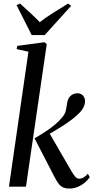

<svg xmlns="http://www.w3.org/2000/svg" viewBox="-20 -1054 529 1084"><path d="M30.5 0 140.5 -762 74 -777 77.5 -795 230.5 -815.5 244 -805 126.5 0ZM370 10.5Q352 10.5 337.8 4.8Q323.5 -1 311.5 -16.2Q299.5 -31.5 285.5 -59L175 -273Q212 -294.5 239.5 -312.8Q267 -331 288.5 -349Q310 -367 327 -386.5Q347 -407.5 351.8 -430.5Q356.5 -453.5 358.5 -468.5Q360.5 -488.5 369.2 -501.5Q378 -514.5 390.5 -521Q403 -527.5 416 -527.5Q437 -527.5 448.5 -514.5Q460 -501.5 460 -483Q460 -464.5 450.5 -446.5Q441 -428.5 424.5 -413Q409.5 -397.5 385.2 -379Q361 -360.5 332.5 -342.2Q304 -324 276 -307.8Q248 -291.5 225 -280.5L255 -309L384 -86.5Q397.5 -63.5 406.8 -54.2Q416 -45 427 -45Q439 -45 450.8 -51.5Q462.5 -58 476 -73L487 -54Q478 -40 461 -25Q444 -10 421 0.2Q398 10.5 370 10.5ZM159 -856 73.5 -1025 93 -1034Q121.5 -1008.5 149.5 -982.5Q177.5 -956.5 204.5 -929Q239 -955.5 279.2 -980.8Q319.5 -1006 364 -1033.5L382 -1021.5L232.5 -856Z"/></svg>

Font: Merriweather 120pt
Style: Italic
Weight: 400
Italic angle: -7.8°
Version: Version 2.101